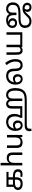

<svg xmlns="http://www.w3.org/2000/svg" viewBox="2778 -3578 1121 6718"><g transform="rotate(-90 3339.0 -219.5)"><path d="M261 12Q201 12 153 -7Q105 -26 77 -63Q49 -100 49 -152Q49 -206 77.5 -245.5Q106 -285 168 -306.5Q230 -328 332 -328H512Q564 -328 602 -323Q640 -318 668.5 -307.5Q697 -297 720 -279Q746 -259 761 -226.5Q776 -194 776 -152Q776 -76 730.5 -34Q685 8 602 8Q579 8 552 5Q525 2 502 -5L521 -72Q536 -68 555.5 -65Q575 -62 594 -62Q641 -62 665.5 -85Q690 -108 690 -156Q690 -190 675 -210.5Q660 -231 635.5 -241Q611 -251 580.5 -254.5Q550 -258 519 -258H325Q274 -258 238.5 -252Q203 -246 178 -232Q156 -219 145.5 -200.5Q135 -182 135 -153Q135 -107 173 -83.5Q211 -60 269 -60Q313 -60 344.5 -73.5Q376 -87 393.5 -120Q411 -153 411 -213V-482H239V-302L160 -286V-554H683V-482H496V-226Q496 -159 484.5 -121Q473 -83 452 -57Q421 -19 372.5 -3.5Q324 12 261 12Z M998 -537Q998 -518 996.5 -498Q995 -478 993 -462H999Q1016 -490 1042 -508Q1068 -526 1100 -535.5Q1132 -545 1166 -545Q1231 -545 1274.5 -524.5Q1318 -504 1340 -461Q1362 -418 1362 -349V0H1275V-343Q1275 -408 1246 -440Q1217 -472 1155 -472Q1065 -472 1031.5 -421.5Q998 -371 998 -277V0H910V-760H998Z M1976 -536V0H1904L1891 -71H1887Q1870 -43 1843 -25Q1816 -7 1784 1.5Q1752 10 1717 10Q1653 10 1609.5 -10.5Q1566 -31 1544 -74Q1522 -117 1522 -185V-536H1611V-191Q1611 -127 1640 -95Q1669 -63 1730 -63Q1819 -63 1853.5 -113Q1888 -163 1888 -257V-536Z M3381 -566Q3457 -566 3509.5 -528Q3562 -490 3589 -418.5Q3616 -347 3616 -244Q3616 -122 3585 -44.5Q3554 33 3501 77Q3463 108 3415 125.5Q3367 143 3312.5 149.5Q3258 156 3199 156H2333Q2291 156 2268 162Q2245 168 2228 179Q2212 190 2203 210Q2194 230 2194 263Q2194 278 2195 291.5Q2196 305 2197 317L2115 321Q2112 303 2110 281.5Q2108 260 2108 243Q2108 199 2124 168.5Q2140 138 2165 119Q2183 106 2202.5 98.5Q2222 91 2247.5 87.5Q2273 84 2306 84H3177Q3270 84 3336 70.5Q3402 57 3444.5 22Q3487 -13 3507 -78.5Q3527 -144 3527 -247Q3527 -338 3507.5 -392Q3488 -446 3453.5 -470Q3419 -494 3375 -494Q3348 -494 3325 -485.5Q3302 -477 3285 -458Q3265 -435 3257 -404Q3249 -373 3249 -319V0H3163V-321Q3163 -370 3158 -404.5Q3153 -439 3138 -461Q3128 -476 3112 -485Q3096 -494 3073 -494Q3050 -494 3034.5 -485.5Q3019 -477 3008 -463Q2992 -441 2987.5 -406.5Q2983 -372 2983 -328V0H2897V-341Q2897 -390 2901.5 -423Q2906 -456 2918 -480Q2930 -504 2950 -524Q2971 -545 3000 -555.5Q3029 -566 3066 -566Q3105 -566 3135 -552Q3165 -538 3187 -510.5Q3209 -483 3222 -443L3201 -450Q3212 -483 3235.5 -509.5Q3259 -536 3295.5 -551Q3332 -566 3381 -566ZM2310 12Q2257 12 2213 -14.5Q2169 -41 2143.5 -97Q2118 -153 2118 -243Q2118 -350 2160.5 -422Q2203 -494 2273 -530Q2343 -566 2425 -566Q2501 -566 2555.5 -543.5Q2610 -521 2644.5 -481.5Q2679 -442 2695.5 -390.5Q2712 -339 2712 -280Q2712 -216 2698 -166Q2684 -116 2664 -72H2930L2928 0H2576L2572 -63Q2595 -98 2609.5 -149.5Q2624 -201 2624 -269Q2624 -340 2599 -390Q2574 -440 2528.5 -466Q2483 -492 2421 -492Q2351 -492 2301 -458.5Q2251 -425 2224 -367.5Q2197 -310 2197 -237Q2197 -170 2212.5 -130.5Q2228 -91 2254.5 -73.5Q2281 -56 2314 -56Q2340 -56 2359.5 -67.5Q2379 -79 2390 -101Q2401 -123 2401 -155Q2401 -205 2375 -231.5Q2349 -258 2308 -258Q2268 -258 2233 -237Q2198 -216 2169 -184L2154 -248Q2184 -283 2228.5 -305.5Q2273 -328 2322 -328Q2394 -328 2438.5 -284Q2483 -240 2483 -165Q2483 -110 2462 -70Q2441 -30 2402.5 -9Q2364 12 2310 12Z M3929 12Q3876 12 3832 -14Q3788 -40 3762.5 -96.5Q3737 -153 3737 -242Q3737 -323 3761 -384Q3785 -445 3827 -485.5Q3869 -526 3923.5 -546Q3978 -566 4039 -566Q4087 -566 4137 -553Q4187 -540 4225 -502Q4253 -475 4268.5 -440Q4284 -405 4290.5 -359Q4297 -313 4297 -252Q4297 -217 4300.5 -188Q4304 -159 4313 -136Q4322 -113 4338 -95Q4353 -79 4374 -70.5Q4395 -62 4424 -62Q4457 -62 4484 -78Q4511 -94 4527 -132Q4543 -170 4543 -237Q4543 -303 4527 -359Q4511 -415 4482.5 -461.5Q4454 -508 4418 -547L4496 -600Q4558 -521 4594 -434Q4630 -347 4630 -244Q4630 -159 4605.5 -102Q4581 -45 4534 -16.5Q4487 12 4417 12Q4374 12 4338.5 -0.5Q4303 -13 4277 -38Q4245 -68 4228 -121Q4211 -174 4210 -250Q4210 -286 4206 -324Q4202 -362 4190 -396.5Q4178 -431 4152 -455Q4132 -473 4104 -482.5Q4076 -492 4035 -492Q3966 -492 3917 -458.5Q3868 -425 3842 -366.5Q3816 -308 3816 -232Q3816 -168 3831.5 -129Q3847 -90 3873.5 -73Q3900 -56 3933 -56Q3960 -56 3979.5 -67.5Q3999 -79 4009.5 -101Q4020 -123 4020 -155Q4020 -205 3994 -231.5Q3968 -258 3927 -258Q3887 -258 3852 -237Q3817 -216 3788 -184L3773 -248Q3803 -283 3847.5 -305.5Q3892 -328 3941 -328Q4013 -328 4057.5 -284Q4102 -240 4102 -165Q4102 -110 4081 -70Q4060 -30 4021.5 -9Q3983 12 3929 12Z M5047 0V-554H5133V-72H5482V-554H5568V0ZM4933 11Q4896 11 4868.5 -1.5Q4841 -14 4822 -36Q4811 -51 4801.5 -70Q4792 -89 4786.5 -120Q4781 -151 4781 -202V-554H4867V-223Q4867 -177 4871 -139.5Q4875 -102 4895 -82Q4905 -72 4918.5 -66.5Q4932 -61 4951 -61Q4980 -61 5005.5 -76Q5031 -91 5053 -125L5051 -39Q5032 -20 5003 -4.5Q4974 11 4933 11Z M5987 -566Q6060 -566 6105.5 -547Q6151 -528 6176.5 -499Q6202 -470 6215 -439L6197 -430Q6212 -473 6237.5 -503.5Q6263 -534 6300 -550Q6337 -566 6385 -566Q6460 -566 6511 -536.5Q6562 -507 6588.5 -455Q6615 -403 6615 -335Q6615 -268 6595 -221Q6575 -174 6539 -143Q6501 -110 6447.5 -93Q6394 -76 6330.5 -69.5Q6267 -63 6198 -63H6104Q6038 -63 5987.5 -59Q5937 -55 5901.5 -43Q5866 -31 5843 -8Q5824 11 5815.5 36Q5807 61 5807 93Q5807 151 5829 185Q5851 219 5883.5 233.5Q5916 248 5948 248Q5992 248 6024 235.5Q6056 223 6082 200Q6108 177 6134 148Q6176 101 6214 70Q6252 39 6297.5 23Q6343 7 6407 7Q6443 7 6477.5 16.5Q6512 26 6540 46.5Q6568 67 6585 98.5Q6602 130 6602 174Q6602 218 6581.5 251.5Q6561 285 6525 303Q6489 321 6443 321Q6400 321 6369.5 309Q6339 297 6319.5 276.5Q6300 256 6290.5 231Q6281 206 6281 181Q6281 134 6304 102Q6327 70 6361 41L6428 55Q6394 80 6378.5 108Q6363 136 6363 168Q6363 202 6381.5 227Q6400 252 6445 252Q6463 252 6480.5 244.5Q6498 237 6509.5 220Q6521 203 6521 173Q6521 143 6509 124.5Q6497 106 6477 95.5Q6457 85 6434 81Q6411 77 6389 77Q6374 77 6359.5 78.5Q6345 80 6331 83Q6308 90 6286.5 104.5Q6265 119 6245 139.5Q6225 160 6205 184Q6172 225 6135.5 256Q6099 287 6055 304Q6011 321 5953 321Q5871 321 5819 289.5Q5767 258 5743 206Q5719 154 5719 95Q5719 40 5737.5 0.5Q5756 -39 5787 -65Q5822 -94 5869 -109Q5916 -124 5972 -129.5Q6028 -135 6088 -135H6177Q6253 -135 6311 -140Q6369 -145 6411 -158.5Q6453 -172 6479 -196Q6504 -219 6515.5 -253Q6527 -287 6527 -334Q6527 -387 6508 -422Q6489 -457 6456 -475Q6423 -493 6382 -493Q6353 -493 6330.5 -484.5Q6308 -476 6291 -457Q6272 -434 6264 -403.5Q6256 -373 6256 -319V-205H6169V-293Q6169 -341 6159.5 -379Q6150 -417 6129.5 -443Q6109 -469 6075 -482.5Q6041 -496 5993 -496Q5962 -496 5945 -493.5Q5928 -491 5908 -484L5873 -470Q5846 -456 5829.5 -436.5Q5813 -417 5805.5 -394.5Q5798 -372 5798 -348Q5798 -305 5819.5 -278.5Q5841 -252 5890 -252Q5929 -252 5953.5 -274Q5978 -296 5978 -335Q5978 -370 5959.5 -395.5Q5941 -421 5908.5 -434.5Q5876 -448 5834 -448L5898 -494Q5944 -490 5980.5 -470.5Q6017 -451 6038.5 -418.5Q6060 -386 6060 -342Q6060 -270 6013.5 -227Q5967 -184 5891 -184Q5835 -184 5796.5 -205.5Q5758 -227 5738.5 -263.5Q5719 -300 5719 -345Q5719 -415 5756 -464.5Q5793 -514 5854.5 -540Q5916 -566 5987 -566Z"/></g></svg>

Font: hexltamil05
Style: Book
Weight: 400
Designer: Jelle Bosma - Monotype Design Team
Foundry: Monotype Imaging Inc.
Version: Version 2.003